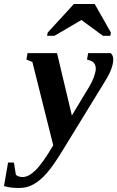

<svg xmlns="http://www.w3.org/2000/svg" viewBox="-120 -725 587 961"><path d="M446.8 -428.2Q446.8 -384.3 407.2 -320.8L192.9 28.8Q146 105.5 114 141.8Q82 178.2 48.8 197Q15.6 215.8 -21.5 215.8Q-46.4 215.8 -61.3 214.1Q-76.2 212.4 -100.1 206.5L-79.6 88.4H-50.3L-40.5 149.9Q-28.3 161.1 -6.3 161.1Q22.9 161.1 57.6 127.4Q92.3 93.8 146.5 2.4L42 -415L12.2 -426.8L17.6 -459H165.5L239.7 -147L328.1 -293.5Q341.3 -314.9 350.3 -340.6Q359.4 -366.2 359.4 -381.3Q359.4 -394 355.2 -402.1Q351.1 -410.2 344.2 -415.5Q337.4 -420.9 315.4 -427.2L321.3 -459H434.1Q446.8 -447.8 446.8 -428.2ZM115.7 -545.9 118.7 -562 250 -705.1H354L435.1 -562L432.1 -545.9H395L287.6 -625L152.8 -545.9Z"/></svg>

Font: Tinos
Style: Bold Italic
Weight: 700
Italic angle: -16.333°
Designer: Steve Matteson
Foundry: Monotype Imaging Inc.
Version: Version 1.23